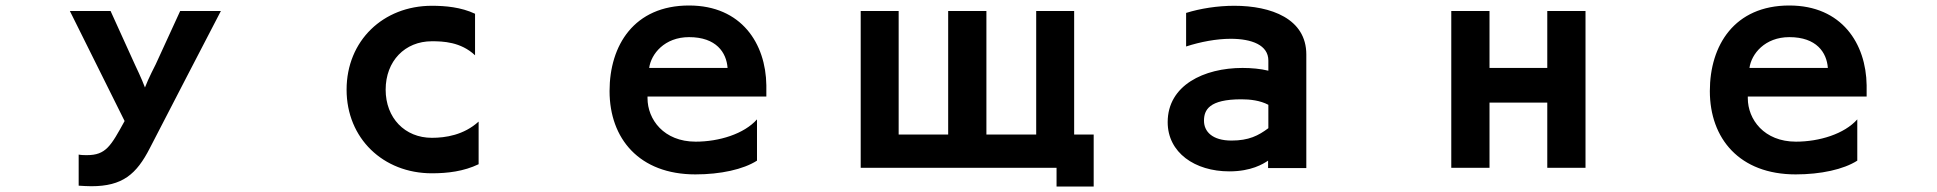

<svg xmlns="http://www.w3.org/2000/svg" viewBox="-20 -558 7040 698"><path d="M266 4V117C282 118 297 119 312 119C425 119 476 76 525 -20C541 -52 783 -518 783 -518H635L546 -324C546 -324 519 -272 507 -240C496 -270 471 -322 471 -322L382 -518H234L433 -118C383 -27 365 6 296 6C287 6 277 6 266 4Z M1720 39V-116C1666 -67 1600 -57 1550 -57C1452 -57 1382 -129 1382 -232C1382 -336 1452 -408 1550 -408C1590 -408 1655 -406 1707 -357V-508C1656 -532 1599 -537 1550 -537C1373 -537 1240 -410 1240 -232C1240 -55 1373 72 1550 72C1607 72 1666 65 1720 39Z M2732 26V-124C2685 -71 2594 -43 2509 -43C2393 -43 2334 -124 2334 -201V-207H2766V-248C2764 -399 2676 -538 2485 -538C2285 -538 2196 -393 2196 -227C2196 -54 2304 76 2508 76C2599 76 2682 58 2732 26ZM2625 -311H2340C2347 -362 2396 -423 2485 -423C2584 -423 2621 -367 2625 -311Z M3821 120H3956V-69H3885V-518H3747V-69H3566V-518H3427V-69H3247V-518H3109V52H3821Z M4590 26V53H4729V-360C4729 -490 4601 -537 4467 -537C4406 -537 4343 -527 4292 -511V-389C4344 -406 4403 -417 4454 -417C4531 -417 4591 -394 4591 -338V-301C4563 -308 4529 -311 4497 -311C4357 -311 4225 -248 4225 -114C4225 -3 4324 65 4449 65C4529 65 4572 38 4590 26ZM4591 -177V-92C4555 -65 4520 -47 4457 -47C4387 -47 4357 -80 4357 -119C4357 -158 4375 -197 4493 -197C4524 -197 4561 -193 4591 -177Z M5605 52H5744V-518H5605V-311H5395V-518H5256V52H5395V-185H5605Z M6732 26V-124C6685 -71 6594 -43 6509 -43C6393 -43 6334 -124 6334 -201V-207H6766V-248C6764 -399 6676 -538 6485 -538C6285 -538 6196 -393 6196 -227C6196 -54 6304 76 6508 76C6599 76 6682 58 6732 26ZM6625 -311H6340C6347 -362 6396 -423 6485 -423C6584 -423 6621 -367 6625 -311Z"/></svg>

Font: LINE Seed JP App_OTF Bold
Style: Regular
Weight: 700
Designer: LINE & Fontrix & Fontworks
Version: Version 1.009